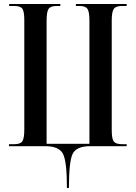

<svg xmlns="http://www.w3.org/2000/svg" viewBox="-20 -734 681 964"><path d="M316 210H326Q326 76 345 38Q364 0 432 0H616V-10H593Q562 -10 551.5 -23.5Q541 -37 541 -80V-631Q541 -675 551.5 -689.5Q562 -704 593 -704H616V-714H361V-704H380Q409 -704 419 -689.5Q429 -675 429 -631V-12H214V-631Q214 -675 224 -689.5Q234 -704 265 -704H283V-714H26V-704H50Q82 -704 92 -690.5Q102 -677 102 -634V-83Q102 -39 92 -24.5Q82 -10 51 -10H25V0H208Q276 0 296 38Q316 76 316 210Z"/></svg>

Font: Noto Serif Display Condensed Semi
Style: Regular
Weight: 600
Width: 3
Designer: Monotype Design Team
Foundry: Monotype Imaging Inc.
Version: Version 1.900